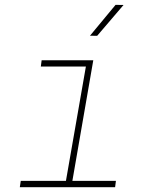

<svg xmlns="http://www.w3.org/2000/svg" viewBox="-20 -779 627 799"><path d="M153.3 -528.3H368.2L281.2 -26.4H462.4L459 0H62.5L66.4 -26.4H254.4L337.4 -502H149.9ZM460.9 -758.8 494.1 -758.3 384.3 -629.9 354.5 -630.4Z"/></svg>

Font: TypoPRO Roboto Mono
Style: Italic
Weight: 250
Designer: Google
Version: Version 2.000986; 2015; ttfautohint (v1.3)